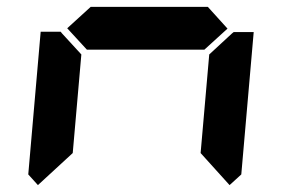

<svg xmlns="http://www.w3.org/2000/svg" viewBox="-20 -582 856 557"><path d="M583 -562 640 -499 573 -438H232L175 -500L243 -562ZM90 -45 62 -76 98 -490H156L160 -485L216 -424L191 -138ZM653 -485 658 -489H716L680 -76L646 -45L562 -138L587 -424Z"/></svg>

Font: DSEG7 Classic
Style: BoldItalic
Weight: 700
Italic angle: -5°
Designer: Keshikan(Twitter:@keshinomi_88pro)
Version: Version 0.46